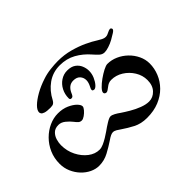

<svg xmlns="http://www.w3.org/2000/svg" viewBox="-127 -1064 1398 1398"><g transform="rotate(-45 572.0 -365.5)"><path d="M194 -574Q194 -596 221 -622.5Q248 -649 294 -675Q340 -701 396 -719Q434 -732 477.5 -737Q521 -742 555 -742Q620 -742 679 -726Q738 -710 786 -687.5Q834 -665 866 -644Q880 -635 896 -627Q912 -619 926 -619Q938 -619 946.5 -623Q955 -627 964 -631Q972 -635 977.5 -637Q983 -639 989 -639Q994 -639 998 -634.5Q1002 -630 1002 -625Q1002 -615 982.5 -602.5Q963 -590 938 -576Q913 -562 886 -553.5Q859 -545 842 -545Q819 -545 801.5 -561Q784 -577 766 -598Q722 -649 667 -679.5Q612 -710 543 -710Q471 -710 415.5 -670.5Q360 -631 327 -566Q320 -553 310 -546Q300 -539 278 -539Q240 -539 222 -545Q204 -551 199 -559.5Q194 -568 194 -574ZM419 -494Q419 -535 437 -569.5Q455 -604 486 -624.5Q517 -645 554 -645Q595 -645 619.5 -627.5Q644 -610 655 -583.5Q666 -557 666 -531Q666 -500 653.5 -471.5Q641 -443 625 -425Q609 -407 596 -407Q592 -407 586 -409.5Q580 -412 580 -419Q580 -428 588 -442Q604 -472 604 -496Q604 -523 586.5 -542.5Q569 -562 534 -562Q508 -562 490 -547.5Q472 -533 461 -508Q456 -495 450 -487Q444 -479 433 -479Q419 -479 419 -494ZM35 -203Q35 -261 56.5 -310Q78 -359 114.5 -395.5Q151 -432 195.5 -452Q240 -472 286 -472Q334 -472 371 -455.5Q408 -439 429 -418Q450 -397 450 -381Q450 -370 436 -353.5Q422 -337 404 -324.5Q386 -312 373 -312Q357 -312 346 -322Q335 -332 324 -347Q308 -368 282.5 -389Q257 -410 229 -410Q194 -410 174 -390.5Q154 -371 146 -343.5Q138 -316 138 -292Q138 -232 163.5 -181.5Q189 -131 229 -100.5Q269 -70 314 -70Q333 -70 355.5 -80Q378 -90 401 -104Q424 -118 441 -130Q467 -149 497 -167.5Q527 -186 541 -186Q555 -186 575 -175Q595 -164 611 -152Q636 -135 671.5 -114Q707 -93 746 -78Q785 -63 817 -63Q858 -63 888.5 -95Q919 -127 919 -182Q919 -231 892.5 -274Q866 -317 823.5 -343.5Q781 -370 733 -370Q717 -370 704.5 -364.5Q692 -359 681 -350Q671 -342 661 -335.5Q651 -329 644 -329Q638 -329 631.5 -333Q625 -337 625 -346Q625 -359 645 -380Q665 -401 694.5 -422Q724 -443 752 -457.5Q780 -472 795 -472Q837 -472 876.5 -454.5Q916 -437 947.5 -406.5Q979 -376 997.5 -337Q1016 -298 1016 -256Q1016 -206 996.5 -158Q977 -110 939.5 -72Q902 -34 847.5 -11.5Q793 11 722 11Q661 11 615 -13Q569 -37 533 -62Q516 -74 501 -83Q486 -92 472 -92Q462 -92 448.5 -86Q435 -80 412 -64Q375 -39 328.5 -14Q282 11 229 11Q194 11 159.5 -5.5Q125 -22 97 -51.5Q69 -81 52 -120Q35 -159 35 -203Z"/></g></svg>

Font: Monomakh
Style: Regular
Weight: 400
Version: Version 1.200; ttfautohint (v1.8.4.7-5d5b)